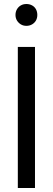

<svg xmlns="http://www.w3.org/2000/svg" viewBox="-20 -942 265 962"><path d="M69.3 -707H155.3V0H69.3ZM57.6 -867.2Q57.6 -882.8 64.9 -895.5Q72.3 -908.2 84.5 -915Q96.7 -921.9 112.3 -921.9Q127.9 -921.9 140.6 -915Q153.3 -908.2 160.2 -895.5Q167 -882.8 167 -867.2Q167 -851.6 160.2 -839.4Q153.3 -827.1 140.6 -819.8Q127.9 -812.5 112.3 -812.5Q96.7 -812.5 84.5 -819.8Q72.3 -827.1 64.9 -839.4Q57.6 -851.6 57.6 -867.2Z"/></svg>

Font: Wanted Sans Variable
Style: Regular
Weight: 400
Designer: Original Design by Kil Hyung-jin and Kang Hanbin, Wanted Lab, Inc; Hangeul from Source Han Sans by Jang Soo-young and Ka
Foundry: Wanted Lab, Inc.
Version: Version 1.003;Glyphs 3.2 (3227)